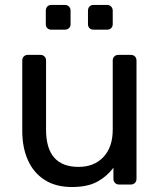

<svg xmlns="http://www.w3.org/2000/svg" viewBox="-20 -740 642 770"><path d="M268.1 10Q203.5 10 159 -18.5Q114.5 -46.9 91.9 -97.8Q69.3 -148.6 69.3 -214.6V-497.1Q69.3 -507.3 75.6 -513.6Q82 -520 92.2 -520H141.8Q152 -520 158.4 -513.6Q164.7 -507.3 164.7 -497.1V-219.9Q164.7 -70.7 295.2 -70.7Q357.4 -70.7 394.8 -110.3Q432.1 -149.9 432.1 -219.9V-497.1Q432.1 -507.3 438.5 -513.6Q444.9 -520 455.1 -520H504.5Q514.7 -520 521.1 -513.6Q527.4 -507.3 527.4 -497.1V-22.9Q527.4 -12.7 521.1 -6.4Q514.7 0 504.5 0H457.9Q447.7 0 441.3 -6.4Q434.9 -12.7 434.9 -22.9V-67.3Q408.3 -31.9 369.6 -11Q330.9 10 268.1 10ZM355 -621Q344.9 -621 338.9 -627.1Q332.8 -633.1 332.8 -643.2V-697.3Q332.8 -707.3 338.9 -713.8Q344.9 -720.3 355 -720.3H409.1Q419.1 -720.3 425.6 -713.8Q432.1 -707.3 432.1 -697.3V-643.2Q432.1 -633.1 425.6 -627.1Q419.1 -621 409.1 -621ZM185.9 -621Q175.8 -621 169.7 -627.1Q163.7 -633.1 163.7 -643.2V-697.3Q163.7 -707.3 169.7 -713.8Q175.8 -720.3 185.9 -720.3H240Q250 -720.3 256.5 -713.8Q263 -707.3 263 -697.3V-643.2Q263 -633.1 256.5 -627.1Q250 -621 240 -621Z"/></svg>

Font: Rubik Light
Style: Regular
Weight: 300
Designer: Hubert and Fischer
Foundry: Hubert and Fischer
Version: Version 2.300;gftools[0.9.30]